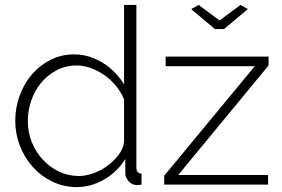

<svg xmlns="http://www.w3.org/2000/svg" viewBox="-20 -750 1145 780"><path d="M787 -730 872 -667 957 -730 987 -713 890 -632H853L757 -713ZM647 -36 1015 -481H653V-520H1071V-484L704 -39H1069V0H647ZM292 10Q238 10 192 -12.5Q146 -35 112.5 -72.5Q79 -110 60.5 -158.5Q42 -207 42 -259Q42 -313 60 -362Q78 -411 110 -448Q142 -485 185.5 -507Q229 -529 281 -529Q315 -529 345 -519Q375 -509 401 -492.5Q427 -476 448 -454Q469 -432 484 -407V-730H534V-70Q534 -45 555 -45V0Q549 1 545 1.5Q541 2 537 2Q517 2 503 -13.5Q489 -29 489 -46V-104Q457 -52 403.5 -21Q350 10 292 10ZM301 -35Q328 -35 359 -46Q390 -57 416.5 -76.5Q443 -96 462 -121Q481 -146 484 -175V-346Q473 -374 452.5 -399.5Q432 -425 406 -443.5Q380 -462 350 -473Q320 -484 292 -484Q247 -484 210 -464.5Q173 -445 147 -413.5Q121 -382 107 -341.5Q93 -301 93 -258Q93 -213 109 -173Q125 -133 153.5 -102Q182 -71 219.5 -53Q257 -35 301 -35Z"/></svg>

Font: Oxford Sans
Style: Regular
Weight: 300
Designer: Matt McInerney, Pablo Impallari, Rodrigo Fuenzalida
Foundry: Matt McInerney, Pablo Impallari, Rodrigo Fuenzalida
Version: Version 3.000g; ttfautohint (v1.5) -l 8 -r 28 -G 28 -x 14 -D